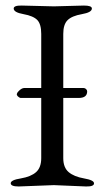

<svg xmlns="http://www.w3.org/2000/svg" viewBox="-20 -673 380 698"><path d="M55.7 -24.4Q92.8 -30.8 111.3 -47.4Q129.9 -64 129.9 -98.1V-316.9H57.1Q52.2 -315.9 44.4 -323.2Q36.6 -330.6 47.4 -341.3Q57.6 -352.1 66.9 -353H129.9V-549.8Q129.9 -585 115.7 -600.1Q101.1 -615.2 65.4 -621.6Q29.8 -627.9 29.8 -642.1Q29.8 -653.3 59.1 -652.8L175.8 -649.9L285.2 -652.8Q314 -652.8 314 -642.1Q314 -627.9 277.8 -621.6Q241.2 -615.2 225.6 -599.6Q210 -584 210 -549.8V-353H284.2Q289.1 -353 293 -349.1Q296.9 -345.2 296.9 -340.8Q296.9 -316.9 266.1 -316.9H210V-98.1Q210 -64 229.5 -47.4Q249 -30.8 285.6 -24.4Q322.3 -18.1 321.8 -6.3Q321.8 5.4 293 4.9L175.8 0L47.9 4.9Q19 4.9 19 -6.8Q19 -18.6 55.7 -24.4Z"/></svg>

Font: EBGaramond
Style: Regular
Weight: 400
Version: Version 000.012g